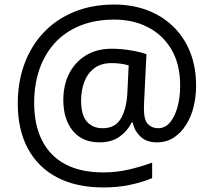

<svg xmlns="http://www.w3.org/2000/svg" viewBox="-20 -734 939 843"><path d="M841 -357Q841 -311 830.5 -267Q820 -223 798 -187.5Q776 -152 744 -130.5Q712 -109 668 -109Q622 -109 595.5 -135.5Q569 -162 563 -196H558Q540 -159 505 -134Q470 -109 417 -109Q341 -109 299.5 -160Q258 -211 258 -295Q258 -361 284 -411.5Q310 -462 357.5 -491Q405 -520 470 -520Q514 -520 556.5 -512.5Q599 -505 623 -496L613 -293Q612 -275 612 -267.5Q612 -260 612 -257Q612 -205 630.5 -188Q649 -171 674 -171Q705 -171 726.5 -196.5Q748 -222 759.5 -264.5Q771 -307 771 -358Q771 -451 733.5 -515.5Q696 -580 630.5 -614Q565 -648 482 -648Q397 -648 331 -621Q265 -594 220.5 -545Q176 -496 153 -429.5Q130 -363 130 -283Q130 -185 165 -116.5Q200 -48 267.5 -12.5Q335 23 433 23Q494 23 549.5 9.5Q605 -4 648 -20V48Q605 66 551.5 77.5Q498 89 433 89Q315 89 231 45Q147 1 102.5 -81.5Q58 -164 58 -280Q58 -373 87 -452.5Q116 -532 171 -590.5Q226 -649 304.5 -681.5Q383 -714 482 -714Q560 -714 625.5 -689.5Q691 -665 739.5 -618.5Q788 -572 814.5 -506Q841 -440 841 -357ZM336 -293Q336 -229 361.5 -200Q387 -171 430 -171Q486 -171 510.5 -213Q535 -255 539 -322L545 -447Q532 -451 512 -454Q492 -457 471 -457Q422 -457 392 -433Q362 -409 349 -371.5Q336 -334 336 -293Z"/></svg>

Font: Noto Sans Thai
Style: Regular
Weight: 400
Designer: Monotype Design Team
Foundry: Monotype Imaging Inc.
Version: Version 2.001